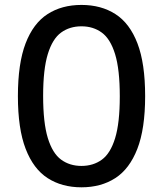

<svg xmlns="http://www.w3.org/2000/svg" viewBox="-20 -770 678 799"><path d="M319 9.5Q237.5 9.5 178.2 -28.8Q119 -67 86.8 -150.5Q54.5 -234 54.5 -370Q54.5 -506 86.5 -589.5Q118.5 -673 177.8 -711.2Q237 -749.5 319 -749.5Q401 -749.5 460.5 -711.2Q520 -673 552 -589.5Q584 -506 584 -370Q584 -234 551.5 -150.5Q519 -67 459.8 -28.8Q400.5 9.5 319 9.5ZM319 -79.5Q368 -79.5 403.8 -105.5Q439.5 -131.5 459 -194.8Q478.5 -258 478.5 -369Q478.5 -481 459 -544.5Q439.5 -608 403.8 -634.2Q368 -660.5 319 -660.5Q270 -660.5 234.2 -634.5Q198.5 -608.5 179 -545.2Q159.5 -482 159.5 -371Q159.5 -259 179 -195.5Q198.5 -132 234.2 -105.8Q270 -79.5 319 -79.5Z"/></svg>

Font: Encode Sans SC Condensed Thin Medium
Style: Regular
Weight: 500
Version: Version 3.002